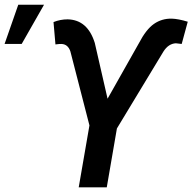

<svg xmlns="http://www.w3.org/2000/svg" viewBox="-127 -802 824 822"><path d="M333.5 -379.4 467.8 -617.2Q498.5 -676.3 532.2 -699.7Q565.9 -723.1 608.4 -722.2Q637.2 -721.2 676.8 -709L650.9 -613.8L626 -616.7Q594.2 -615.2 572.8 -581.5L373.5 -252L330.1 0H210L255.9 -265.1L174.3 -582Q164.1 -612.3 136.7 -613.8Q128.4 -614.3 110.4 -611.8L102.1 -707.5Q131.3 -719.2 162.6 -719.2Q248 -717.3 278.8 -618.2ZM-48.8 -781.7H61.5L-34.2 -613.8H-107.4Z"/></svg>

Font: Roboto Medium
Style: Italic
Weight: 500
Italic angle: -12°
Designer: Google
Version: Version 2.134; 2016